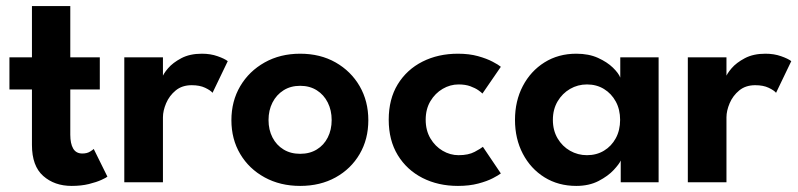

<svg xmlns="http://www.w3.org/2000/svg" viewBox="-20 -599 2622 631"><path d="M11 -410.5H85V-579H211V-410.5H308V-305H211V-156.5Q211 -127 220.5 -110.8Q230 -94.5 250.5 -94.5Q266 -94.5 276 -100.8Q286 -107 288 -109.5L333 -18.5Q330 -15.5 313.8 -8Q297.5 -0.5 272.2 5.8Q247 12 215.5 12Q159 12 122 -20.8Q85 -53.5 85 -122.5V-305H11Z M515.5 0H388.5V-410.5H515.5V-344H513Q516.5 -356 532.2 -374.5Q548 -393 576 -407.8Q604 -422.5 643.5 -422.5Q672 -422.5 695.2 -414.2Q718.5 -406 728.5 -398L678.5 -294Q672 -302 654.2 -310.5Q636.5 -319 610 -319Q578.5 -319 557.5 -301.8Q536.5 -284.5 526 -259.8Q515.5 -235 515.5 -213.5Z M966.5 12Q901 12 849.8 -16Q798.5 -44 769.5 -92.8Q740.5 -141.5 740.5 -204Q740.5 -266.5 769.5 -315.8Q798.5 -365 849.8 -393.8Q901 -422.5 966.5 -422.5Q1032.5 -422.5 1083 -393.8Q1133.5 -365 1162 -315.8Q1190.5 -266.5 1190.5 -204Q1190.5 -141.5 1162 -92.8Q1133.5 -44 1083 -16Q1032.5 12 966.5 12ZM966.5 -93.5Q998 -93.5 1021.2 -107.8Q1044.5 -122 1057.2 -147.2Q1070 -172.5 1070 -204.5Q1070 -236.5 1057.2 -262Q1044.5 -287.5 1021.2 -302.2Q998 -317 966.5 -317Q935 -317 911.8 -302.2Q888.5 -287.5 875.5 -262Q862.5 -236.5 862.5 -204.5Q862.5 -172.5 875.5 -147.2Q888.5 -122 911.8 -107.8Q935 -93.5 966.5 -93.5Z M1487 -89Q1519.5 -89 1540 -100Q1560.5 -111 1567 -116.5L1626 -29Q1619 -23.5 1600 -13.5Q1581 -3.5 1551.8 4.2Q1522.5 12 1485 12Q1420 12 1368.5 -14.2Q1317 -40.5 1287.2 -89.2Q1257.5 -138 1257.5 -205.5Q1257.5 -273.5 1287.2 -322Q1317 -370.5 1368.5 -396.5Q1420 -422.5 1485 -422.5Q1522 -422.5 1550.8 -414.5Q1579.5 -406.5 1599 -396.2Q1618.5 -386 1626 -379.5L1565.5 -291.5Q1562 -295.5 1552 -302.5Q1542 -309.5 1525.8 -315.5Q1509.5 -321.5 1487 -321.5Q1459.5 -321.5 1434.8 -307Q1410 -292.5 1394.5 -266.5Q1379 -240.5 1379 -205.5Q1379 -170.5 1394.5 -144.2Q1410 -118 1434.8 -103.5Q1459.5 -89 1487 -89Z M2020 0V-71.5Q2015.5 -60.5 1997 -40.5Q1978.5 -20.5 1947.2 -4.2Q1916 12 1874 12Q1815 12 1769.5 -16.2Q1724 -44.5 1698.2 -93.8Q1672.5 -143 1672.5 -205Q1672.5 -267 1698.2 -316.2Q1724 -365.5 1769.5 -394Q1815 -422.5 1874 -422.5Q1915 -422.5 1945.2 -408.8Q1975.5 -395 1994.2 -376.8Q2013 -358.5 2018.5 -344V-410.5H2144.5V0ZM1797 -205Q1797 -170.5 1812.5 -144.2Q1828 -118 1853.5 -103.5Q1879 -89 1909 -89Q1940.5 -89 1965 -103.8Q1989.5 -118.5 2003.8 -144.8Q2018 -171 2018 -205Q2018 -239 2003.8 -265.2Q1989.5 -291.5 1965 -306.5Q1940.5 -321.5 1909 -321.5Q1879 -321.5 1853.5 -306.8Q1828 -292 1812.5 -265.8Q1797 -239.5 1797 -205Z M2367.5 0H2240.5V-410.5H2367.5V-344H2365Q2368.5 -356 2384.2 -374.5Q2400 -393 2428 -407.8Q2456 -422.5 2495.5 -422.5Q2524 -422.5 2547.2 -414.2Q2570.5 -406 2580.5 -398L2530.5 -294Q2524 -302 2506.2 -310.5Q2488.5 -319 2462 -319Q2430.5 -319 2409.5 -301.8Q2388.5 -284.5 2378 -259.8Q2367.5 -235 2367.5 -213.5Z"/></svg>

Font: League Spartan Thin SemiBold
Style: Regular
Weight: 600
Version: Version 2.002